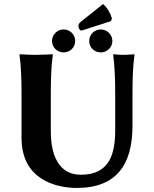

<svg xmlns="http://www.w3.org/2000/svg" viewBox="-20 -915 759 945"><path d="M547 -445V-277C547 -165 524 -55 379 -55C246 -55 230 -194 230 -269V-445C230 -520 232 -592 240 -645L239 -648C239 -648 191 -645 156 -645C122 -645 78 -648 78 -648L76 -645C84 -588 86 -520 86 -445V-236C86 -32 254 10 358 10C556 10 632 -108 632 -295V-445C632 -520 634 -592 642 -645L641 -648C641 -648 612 -645 590 -645C566 -645 539 -648 539 -648L537 -645C545 -588 547 -520 547 -445ZM487 -895 378 -808C368 -800 366 -793 366 -787C366 -779 372 -765 378 -765C385 -765 391 -767 408 -773L526 -811L531 -824C524 -849 508 -878 487 -895ZM419 -713C419 -682 444 -657 476 -657C507 -657 533 -682 533 -713C533 -745 507 -770 476 -770C444 -770 419 -745 419 -713ZM236 -713C236 -682 262 -657 293 -657C325 -657 350 -682 350 -713C350 -745 325 -770 293 -770C262 -770 236 -745 236 -713Z"/></svg>

Font: Libertinus Sans
Style: Bold
Weight: 700
Designer: Philipp H. Poll, Khaled Hosny
Foundry: Caleb Maclennan
Version: Version 7.050;RELEASE